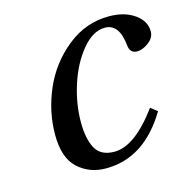

<svg xmlns="http://www.w3.org/2000/svg" viewBox="-82 -582 665 675"><g transform="rotate(-15 250.0 -245.0)"><path d="M371 -502Q427 -502 463.5 -476.5Q500 -451 500 -413Q500 -390 478 -373.5Q456 -357 436 -357Q410 -357 407 -387Q399 -467 347 -467Q303 -467 263.5 -419Q224 -371 202 -302.5Q180 -234 180 -168Q180 -107 199 -72Q218 -37 268 -37Q342 -37 428 -154L452 -135Q364 12 224 12Q164 12 122.5 -26Q81 -64 81 -148Q81 -232 115.5 -312Q150 -392 218 -447Q286 -502 371 -502Z"/></g></svg>

Font: Heuristica
Style: Italic
Weight: 400
Italic angle: -13°
Version: Version 1.0.2